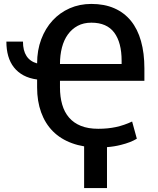

<svg xmlns="http://www.w3.org/2000/svg" viewBox="-20 -740 805 978"><path d="M525 218H408.5V5.5Q375.5 0 347 -10.5Q289 -31.5 249.5 -71.2Q210 -111 189.5 -167.8Q169 -224.5 169 -295V-335Q129 -340.5 99.8 -356.2Q70.5 -372 51 -396.8Q31.5 -421.5 22 -454.5Q12.5 -487.5 12.5 -528H97Q97 -437 169 -417Q169 -484 190 -539.8Q211 -595.5 247.8 -635.5Q284.5 -675.5 335 -697.8Q385.5 -720 445.5 -720Q511.5 -720 562 -698Q612.5 -676 646.8 -634Q681 -592 698.2 -530.8Q715.5 -469.5 715.5 -391.5V-328.5H285.5V-295Q285.5 -246.5 296.8 -207.5Q308 -168.5 331.8 -141Q355.5 -113.5 392.2 -98.8Q429 -84 480.5 -84Q530 -84 571.2 -93Q612.5 -102 653 -121L677 -33.5Q646.5 -14.5 596 -2Q563.5 6.5 525 9.5ZM599.5 -414V-430Q599.5 -523.5 561.8 -574Q524 -624.5 445.5 -624.5Q405.5 -624.5 375.8 -608.5Q346 -592.5 325.8 -564.5Q305.5 -536.5 295.5 -497.8Q285.5 -459 285.5 -414Z"/></svg>

Font: Roberto Sans Medium
Style: Regular
Weight: 500
Designer: Google (font) & Cristiano Sobral (main changes)
Version: Version 1.000;October 12, 2021;FontCreator 14.0.0.2814 64-bi